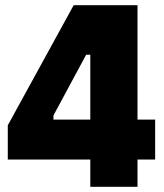

<svg xmlns="http://www.w3.org/2000/svg" viewBox="-20 -720 633 740"><path d="M328 0H510V-105H578V-259H510V-700H264L10 -237V-105H328ZM186 -259V-275L312 -509H328V-259Z"/></svg>

Font: Fixel Text Black
Style: Regular
Weight: 900
Width: 4
Designer: AlfaBravo + MacPaw
Foundry: Kyrylo Tkachov, Marchela Mozhyna, Serhii Makarenko, Maria Weinstein, Zakhar Kryvoshyya
Version: Version 1.211